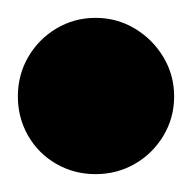

<svg xmlns="http://www.w3.org/2000/svg" viewBox="-57 -288 215 215"><path d="M-37 -180Q-37 -156 -25.5 -136Q-14 -116 6 -104.5Q26 -93 50 -93Q74 -93 94 -104.5Q114 -116 126 -136Q138 -156 138 -180Q138 -204 126 -224Q114 -244 94 -256Q74 -268 50 -268Q26 -268 6 -256Q-14 -244 -25.5 -224Q-37 -204 -37 -180Z"/></svg>

Font: Linefont
Style: Bold
Weight: 700
Monospace: yes
Version: Version 3.002;gftools[0.9.33]